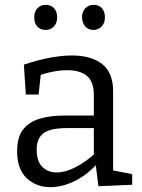

<svg xmlns="http://www.w3.org/2000/svg" viewBox="-20 -767 588 796"><path d="M449 -45 436 -63 528 -45V-1L388 5L376 -91L383 -88Q339 -40 288 -15.5Q237 9 189 9Q131 9 91 -28Q51 -65 51 -140Q51 -199 76 -230.5Q101 -262 145 -275Q189 -288 247 -288H378L369 -278V-374Q369 -429 340 -452.5Q311 -476 260 -476Q233 -476 202.5 -470.5Q172 -465 138 -453L150 -466L140 -375H87L79 -499Q136 -518 186 -527.5Q236 -537 278 -537Q358 -537 403.5 -501.5Q449 -466 449 -388ZM132 -147Q132 -98 155.5 -75Q179 -52 215 -52Q250 -52 292.5 -73.5Q335 -95 375 -132L369 -111V-245L378 -236H259Q188 -236 160 -214.5Q132 -193 132 -147ZM368 -643Q346 -643 333.5 -657Q321 -671 320 -695Q320 -719 334 -733Q348 -747 368 -747Q390 -747 402.5 -733Q415 -719 415 -695Q415 -671 401 -657Q387 -643 368 -643ZM169 -643Q147 -643 134.5 -657Q122 -671 122 -695Q122 -719 135.5 -733Q149 -747 169 -747Q191 -747 204 -733Q217 -719 217 -695Q217 -671 203 -657Q189 -643 169 -643Z"/></svg>

Font: Pack4
Style: Regular
Weight: 400
Version: Version 2.002